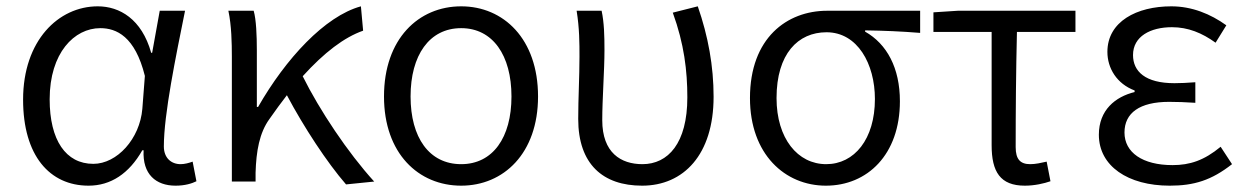

<svg xmlns="http://www.w3.org/2000/svg" viewBox="-20 -574 3937 607"><path d="M260 13C330 13 388 -25 430 -99H434C430 -23 473 13 535 13C565 13 587 6 601 -1L589 -63C578 -59 564 -55 551 -55C521 -55 498 -75 498 -111C498 -213 536 -396 565 -540H485L461 -407H458C428 -514 358 -554 289 -554C165 -554 53 -446 53 -259C53 -82 137 13 260 13ZM275 -56C188 -56 137 -131 137 -260C137 -407 215 -485 297 -485C348 -485 407 -459 438 -334L430 -230C422 -135 350 -56 275 -56Z M1163 0C1080 -91 990 -226 937 -333C1005 -408 1068 -456 1128 -477L1121 -554C1007 -523 883 -388 796 -236H792V-415C792 -462 790 -512 782 -540H702C712 -493 713 -438 713 -395V0H788V-28C790 -96 800 -154 832 -198C851 -225 869 -250 887 -273C940 -173 1014 -60 1074 9Z M1438 13C1572 13 1681 -89 1681 -269C1681 -451 1572 -554 1438 -554C1303 -554 1194 -451 1194 -269C1194 -89 1303 13 1438 13ZM1438 -55C1337 -55 1278 -139 1278 -269C1278 -399 1337 -485 1438 -485C1538 -485 1597 -399 1597 -269C1597 -139 1538 -55 1438 -55Z M2010 13C2141 13 2236 -85 2236 -268C2236 -365 2219 -459 2186 -554L2107 -534C2143 -435 2153 -350 2153 -266C2153 -121 2092 -55 2011 -55C1943 -55 1884 -91 1884 -194C1884 -260 1891 -352 1891 -415C1891 -462 1890 -502 1882 -540H1803C1812 -484 1812 -438 1812 -395C1812 -329 1808 -264 1808 -198C1808 -55 1886 13 2010 13Z M2591 13C2722 13 2825 -85 2825 -254C2825 -359 2784 -435 2715 -474V-478C2776 -477 2827 -475 2889 -470V-540H2595C2468 -540 2351 -454 2351 -264C2351 -86 2462 13 2591 13ZM2592 -55C2502 -55 2435 -136 2435 -264C2435 -404 2503 -472 2593 -472C2691 -472 2746 -372 2746 -261C2746 -134 2681 -55 2592 -55Z M3220 13C3251 13 3281 6 3301 -1L3289 -63C3271 -59 3254 -55 3237 -55C3206 -55 3191 -70 3191 -109C3191 -224 3192 -347 3195 -473H3380V-540H3008L2931 -535V-473H3115V-115C3115 -31 3142 13 3220 13Z M3678 13C3755 13 3810 -4 3875 -55L3839 -110C3787 -67 3742 -52 3687 -52C3592 -52 3535 -92 3535 -155C3535 -217 3583 -252 3676 -252C3702 -252 3727 -251 3759 -249V-314C3732 -312 3713 -311 3693 -311C3601 -311 3562 -348 3562 -400C3562 -459 3617 -488 3685 -488C3736 -488 3780 -470 3823 -439L3857 -494C3807 -530 3748 -554 3683 -554C3574 -554 3481 -506 3481 -410C3481 -358 3511 -309 3567 -288V-283C3506 -268 3454 -226 3454 -148C3454 -49 3546 13 3678 13Z"/></svg>

Font: Noto Sans CJK JP DemiLight
Style: Regular
Weight: 350
Designer: Ryoko NISHIZUKA (kana & ideographs); Paul D. Hunt (Latin, Greek & Cyrillic); Wenlong ZHANG (bopomofo); Sandoll Communica
Foundry: Adobe Systems Incorporated
Version: Version 1.004;PS 1.004;hotconv 1.0.82;makeotf.lib2.5.63406